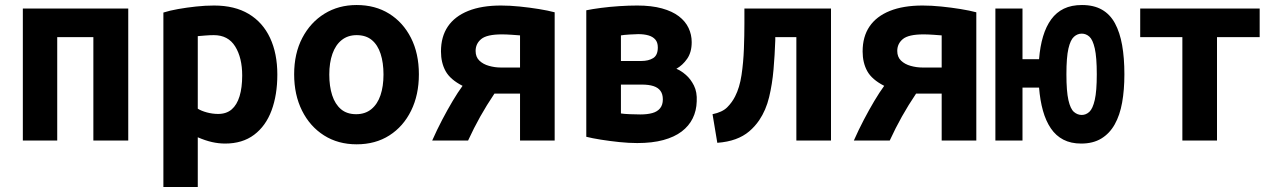

<svg xmlns="http://www.w3.org/2000/svg" viewBox="-20 -560 5080 765"><path d="M71 0V-526H491V0H352V-412H208V0Z M631 185V-510Q656 -518 690 -524Q724 -530 761 -534Q798 -538 833 -538Q915 -538 971 -504.5Q1027 -471 1056 -409Q1085 -347 1085 -263Q1085 -182 1062 -120Q1039 -58 992.5 -23Q946 12 877 12Q851 12 824.5 6Q798 0 768 -13V185ZM849 -106Q882 -106 903 -124Q924 -142 934.5 -176.5Q945 -211 945 -259Q945 -330 917 -375Q889 -420 832 -420Q816 -420 798 -418.5Q780 -417 768 -416V-127Q782 -118 804.5 -112Q827 -106 849 -106Z M1401 15Q1327 15 1271 -20.5Q1215 -56 1183.5 -119Q1152 -182 1152 -264Q1152 -347 1184.5 -409Q1217 -471 1273 -505.5Q1329 -540 1401 -540Q1475 -540 1530.5 -505.5Q1586 -471 1617.5 -409Q1649 -347 1649 -264Q1649 -182 1618 -119Q1587 -56 1531.5 -20.5Q1476 15 1401 15ZM1399 -105Q1435 -105 1459.5 -125Q1484 -145 1496 -180.5Q1508 -216 1508 -263Q1508 -310 1496.5 -345.5Q1485 -381 1461.5 -400.5Q1438 -420 1401 -420Q1366 -420 1341.5 -400.5Q1317 -381 1304.5 -345.5Q1292 -310 1292 -263Q1292 -216 1303.5 -180.5Q1315 -145 1338.5 -125Q1362 -105 1399 -105Z M1702 0Q1721 -43 1742 -83Q1763 -123 1783.5 -157.5Q1804 -192 1823 -218Q1774 -243 1755.5 -276.5Q1737 -310 1737 -355Q1737 -414 1764.5 -454.5Q1792 -495 1845.5 -516.5Q1899 -538 1976 -538Q2011 -538 2050.5 -534Q2090 -530 2127 -524Q2164 -518 2190 -511V0H2052V-187H1973Q1968 -187 1962 -187Q1956 -187 1950 -187Q1919 -141 1893.5 -95.5Q1868 -50 1845 0ZM1975 -291H2052V-419Q2041 -420 2018.5 -421.5Q1996 -423 1980 -423Q1920 -423 1897.5 -404.5Q1875 -386 1875 -357Q1875 -333 1890 -318.5Q1905 -304 1928.5 -297.5Q1952 -291 1975 -291Z M2519 10Q2485 10 2447 6Q2409 2 2374.5 -3.5Q2340 -9 2316 -15V-519Q2340 -524 2374.5 -528.5Q2409 -533 2447 -535.5Q2485 -538 2519 -538Q2576 -538 2617.5 -526.5Q2659 -515 2685 -495Q2711 -475 2723.5 -448.5Q2736 -422 2736 -392Q2736 -352 2718 -326Q2700 -300 2675 -286Q2694 -278 2713 -261.5Q2732 -245 2745 -219Q2758 -193 2756 -156Q2755 -119 2740 -88.5Q2725 -58 2696 -36Q2667 -14 2623 -2Q2579 10 2519 10ZM2531 -104Q2559 -104 2579 -109.5Q2599 -115 2610 -128.5Q2621 -142 2621 -164Q2621 -185 2611.5 -198Q2602 -211 2583.5 -217Q2565 -223 2537 -223H2454V-108Q2465 -106 2490 -105Q2515 -104 2531 -104ZM2454 -317H2535Q2564 -317 2582.5 -328.5Q2601 -340 2601 -371Q2601 -391 2591 -402.5Q2581 -414 2563.5 -419Q2546 -424 2523 -424Q2512 -424 2488.5 -422.5Q2465 -421 2454 -419Z M2838 9 2819 -105Q2858 -113 2877.5 -132.5Q2897 -152 2909 -176Q2927 -211 2934.5 -261Q2942 -311 2944 -365.5Q2946 -420 2946 -466V-526H3291V0H3153V-412H3069V-399Q3067 -341 3062 -283Q3057 -225 3044.5 -173Q3032 -121 3005 -81Q2988 -56 2965 -36.5Q2942 -17 2910.5 -5.5Q2879 6 2838 9Z M3382 0Q3401 -43 3422 -83Q3443 -123 3463.5 -157.5Q3484 -192 3503 -218Q3454 -243 3435.5 -276.5Q3417 -310 3417 -355Q3417 -414 3444.5 -454.5Q3472 -495 3525.5 -516.5Q3579 -538 3656 -538Q3691 -538 3730.5 -534Q3770 -530 3807 -524Q3844 -518 3870 -511V0H3732V-187H3653Q3648 -187 3642 -187Q3636 -187 3630 -187Q3599 -141 3573.5 -95.5Q3548 -50 3525 0ZM3655 -291H3732V-419Q3721 -420 3698.5 -421.5Q3676 -423 3660 -423Q3600 -423 3577.5 -404.5Q3555 -386 3555 -357Q3555 -333 3570 -318.5Q3585 -304 3608.5 -297.5Q3632 -291 3655 -291Z M4288 12Q4247 12 4217 -3.5Q4187 -19 4167 -48.5Q4147 -78 4135.5 -119Q4124 -160 4120 -211H4054V0H3946V-526H4054V-324H4120Q4124 -375 4136 -415Q4148 -455 4168.5 -483Q4189 -511 4219 -525.5Q4249 -540 4291 -540Q4338 -540 4370.5 -521.5Q4403 -503 4422.5 -467Q4442 -431 4451 -380Q4460 -329 4460 -264Q4460 -202 4451 -151.5Q4442 -101 4421.5 -64.5Q4401 -28 4368 -8Q4335 12 4288 12ZM4290 -102Q4307 -102 4320.5 -114.5Q4334 -127 4342 -162Q4350 -197 4350 -264Q4350 -332 4342 -367Q4334 -402 4320.5 -414Q4307 -426 4290 -426Q4273 -426 4259 -413.5Q4245 -401 4237 -366.5Q4229 -332 4229 -264Q4229 -196 4237 -161Q4245 -126 4259 -114Q4273 -102 4290 -102Z M4691 0V-412H4523V-526H4999V-412H4829V0Z"/></svg>

Font: Ubuntu Sans Mono
Style: Bold
Weight: 700
Monospace: yes
Designer: Dalton Maag Ltd
Foundry: Dalton Maag Ltd
Version: Version 1.006